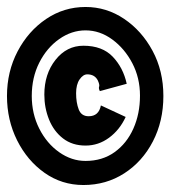

<svg xmlns="http://www.w3.org/2000/svg" viewBox="-21 -547 491 550"><path d="M218 -17Q156 -17 106.5 -52Q57 -87 28 -145Q-1 -203 -1 -272Q-1 -342 29.5 -400Q60 -458 111 -492.5Q162 -527 224 -527Q284 -527 334.5 -493Q385 -459 416 -401.5Q447 -344 447 -272Q447 -200 417 -142Q387 -84 335 -50.5Q283 -17 218 -17ZM224 -86Q272 -86 307 -111Q342 -136 361 -178.5Q380 -221 380 -273Q380 -324 358 -366Q336 -408 300.5 -434Q265 -460 224 -460Q184 -460 148.5 -435Q113 -410 91.5 -367.5Q70 -325 70 -272Q70 -221 91.5 -178.5Q113 -136 148.5 -111Q184 -86 224 -86ZM224 -130Q186 -130 159.5 -150.5Q133 -171 119.5 -204.5Q106 -238 106 -276Q106 -335 138 -375.5Q170 -416 218 -416Q272 -416 302 -384.5Q332 -353 342 -307L265 -286Q261 -294 263 -299Q265 -304 259 -317Q250 -334 229 -334Q217 -334 207 -319.5Q197 -305 197 -280Q197 -253 204.5 -233.5Q212 -214 233 -214Q262 -214 268 -245L339 -212Q322 -175 291.5 -152.5Q261 -130 224 -130Z"/></svg>

Font: Inconsolata SemiCondensed Black
Style: Regular
Weight: 900
Width: 4
Monospace: yes
Designer: Raph Levien, Cyreal, Brenton Simpson
Foundry: Raph Levien, Cyreal, Google
Version: Version 3.001; ttfautohint (v1.8.2.53-6de2)